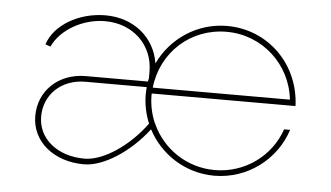

<svg xmlns="http://www.w3.org/2000/svg" viewBox="-38 -462 908 527"><g transform="rotate(5 416.0 -198.5)"><path d="M377.9 -202.1H773.9V-208C766.6 -320.8 678.7 -404.8 568.4 -404.8C485.4 -404.8 414.1 -355.5 380.9 -285.2C370.1 -355.5 311.5 -404.8 233.4 -404.8C159.7 -404.8 92.8 -365.2 75.7 -311L89.8 -306.2C111.8 -354 172.4 -388.7 233.4 -388.7C310.5 -388.7 366.7 -335 366.7 -261.2V-243.2C366.2 -239.7 365.2 -236.8 364.7 -233.9H193.8C119.1 -233.9 64.9 -183.1 64.9 -112.8C64.9 -43 125.5 7.8 209.5 7.8C262.7 7.8 334.5 -38.1 384.8 -104C419.4 -37.6 488.8 7.8 568.4 7.8C659.7 7.8 738.3 -52.2 765.1 -135.7H748.5C723.1 -61 651.9 -7.8 568.4 -7.8C491.7 -7.8 425.8 -52.7 395.5 -118.2C395.5 -118.7 396 -118.7 396 -119.1L394.5 -120.1C384.3 -142.6 378.4 -168 377.9 -194.3ZM568.4 -388.7C667 -388.7 747.1 -314.5 757.3 -218.3H379.4C390.1 -316.4 468.8 -388.7 568.4 -388.7ZM209.5 -7.8C134.8 -7.8 81.1 -51.8 81.1 -112.8C81.1 -173.8 128.4 -218.3 193.8 -218.3H362.8C362.3 -211.9 361.8 -205.1 361.8 -198.2C361.8 -170.4 367.7 -143.6 377.9 -119.1C330.6 -54.2 260.7 -7.8 209.5 -7.8Z"/></g></svg>

Font: Now Thin
Style: Regular
Weight: 100
Designer: Alfredo Marco Pradil
Foundry: Alfredo Marco Pradil
Version: Version 1.200;hotconv 1.0.109;makeotfexe 2.5.65596